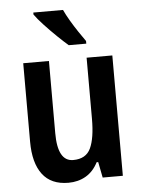

<svg xmlns="http://www.w3.org/2000/svg" viewBox="-54 -809 641 863"><g transform="rotate(-5 266.0 -378.0)"><path d="M466 -543V0H375L361 -71H354Q333 -30 298.5 -10Q264 10 220 10Q142 10 103 -41.5Q64 -93 64 -189V-543H180V-217Q180 -90 250 -90Q308 -90 329 -135Q350 -180 350 -267V-543ZM263 -766Q273 -744 289.5 -716Q306 -688 323.5 -662Q341 -636 354 -618V-606H275Q255 -623 226 -651Q197 -679 170 -708Q143 -737 129 -757V-766Z"/></g></svg>

Font: Noto Sans Ethiopic Condensed SemiBold
Style: Regular
Weight: 600
Width: 3
Designer: Monotype Design Team
Foundry: Monotype Imaging Inc.
Version: Version 2.102; ttfautohint (v1.8.4.7-5d5b)